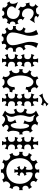

<svg xmlns="http://www.w3.org/2000/svg" viewBox="1501 -2508 1055 4097"><g transform="rotate(90 2028.5 -459.5)"><path d="M203 28C202 -8 241 -25 265 -25C293 -25 322 -8 321 28L381 5C345 -55 403 -128 464 -77L496 -141C458 -137 439 -168 439 -200C439 -234 460 -268 505 -259L479 -335C473 -316 459 -308 444 -308C417 -308 384 -337 384 -377C384 -394 392 -409 414 -416L350 -458C348 -430 339 -401 291 -401C200 -401 160 -469 160 -534C160 -592 193 -649 253 -650C315 -651 367 -611 402 -568L472 -680C451 -669 430 -664 411 -664C331 -664 287 -705 355 -736L293 -770C281 -709 248 -700 191 -700C158 -700 141 -715 126 -750L68 -682C103 -682 120 -654 120 -624C120 -587 92 -547 35 -564L56 -473C89 -519 133 -454 133 -409C133 -395 128 -383 118 -377L184 -314C185 -342 201 -354 224 -354C305 -354 385 -306 385 -221C385 -136 334 -80 257 -80C167 -80 115 -130 115 -182C115 -209 129 -236 161 -256L21 -316C47 -281 65 -242 61 -196C57 -155 43 -138 10 -137L48 -75C50 -89 58 -95 69 -95C96 -95 142 -54 142 -19C142 -10 139 -2 133 5Z M1083 -274C1021 -247 984 -304 984 -347C984 -381 1006 -418 1056 -431L1021 -482C1005 -462 980 -454 967 -454C948 -454 938 -475 938 -508C938 -577 952 -648 1001 -706L907 -748C872 -666 873 -608 873 -564C873 -465 945 -330 945 -194C945 -118 875 -72 809 -72C743 -72 673 -118 673 -194C673 -330 745 -465 745 -564C745 -608 746 -666 711 -748L617 -706C666 -648 680 -577 680 -508C680 -475 670 -454 651 -454C638 -454 613 -462 597 -482L562 -431C612 -418 634 -381 634 -347C634 -304 597 -247 535 -274L537 -207C577 -219 623 -210 623 -154C623 -119 593 -94 564 -89L600 -38C625 -60 661 -77 684 -59C709 -39 707 -6 695 23L750 34C756 3 776 -9 809 -9C842 -9 862 3 868 34L923 23C911 -6 909 -39 934 -59C957 -77 993 -60 1018 -38L1054 -89C1025 -94 995 -119 995 -154C995 -210 1041 -219 1081 -207Z M1317 25C1306 11 1297 -14 1297 -35C1297 -53 1304 -67 1322 -67C1345 -67 1375 -47 1383 -32L1406 -102C1344 -96 1298 -123 1298 -171C1298 -248 1335 -257 1404 -249L1380 -320C1364 -301 1350 -294 1338 -294C1313 -294 1297 -316 1297 -350C1297 -384 1314 -406 1339 -406C1350 -406 1364 -399 1380 -380L1404 -451C1335 -443 1298 -452 1298 -529C1298 -577 1344 -604 1406 -598L1383 -668C1375 -653 1345 -633 1322 -633C1307 -633 1297 -650 1297 -675C1297 -701 1305 -729 1317 -745H1222C1234 -730 1242 -701 1242 -673C1242 -649 1232 -633 1217 -633C1194 -633 1164 -653 1156 -668L1133 -598C1195 -604 1242 -577 1242 -529C1242 -455 1208 -443 1135 -451L1159 -380C1175 -399 1189 -406 1200 -406C1225 -406 1242 -384 1242 -350C1242 -316 1226 -294 1201 -294C1189 -294 1175 -301 1159 -320L1135 -249C1208 -257 1242 -245 1242 -171C1242 -123 1195 -96 1133 -102L1156 -32C1167 -53 1192 -67 1217 -67C1235 -67 1242 -52 1242 -34C1242 -15 1234 9 1222 25Z M1834 -240C1836 -232 1837 -224 1837 -215C1837 -154 1792 -85 1728 -85C1635 -85 1590 -259 1590 -372C1590 -485 1635 -645 1728 -645C1792 -645 1837 -576 1837 -515C1837 -506 1836 -498 1834 -490L1888 -478C1886 -520 1911 -543 1950 -534L1940 -593C1863 -576 1808 -674 1870 -717L1817 -752C1806 -716 1767 -700 1730 -700C1681 -700 1664 -717 1658 -751L1605 -723C1662 -675 1574 -539 1508 -606L1479 -553C1573 -528 1560 -373 1456 -420V-339C1560 -386 1573 -202 1479 -177L1508 -124C1574 -191 1662 -55 1605 -7L1658 21C1664 -13 1691 -30 1730 -30C1767 -30 1806 -14 1817 22L1870 -13C1808 -56 1863 -154 1940 -137L1950 -196C1911 -187 1886 -210 1888 -252Z M2022 -762C2040 -808 2116 -870 2212 -808L2237 -859C2203 -850 2180 -868 2180 -884C2180 -899 2200 -920 2250 -912L2197 -967C2157 -893 2040 -830 1975 -844ZM2159 25C2148 11 2139 -14 2139 -35C2139 -53 2146 -67 2164 -67C2187 -67 2217 -47 2225 -32L2248 -102C2186 -96 2140 -123 2140 -171C2140 -248 2177 -257 2246 -249L2222 -320C2206 -301 2192 -294 2180 -294C2155 -294 2139 -316 2139 -350C2139 -384 2156 -406 2181 -406C2192 -406 2206 -399 2222 -380L2246 -451C2177 -443 2140 -452 2140 -529C2140 -577 2186 -604 2248 -598L2225 -668C2217 -653 2187 -633 2164 -633C2149 -633 2139 -650 2139 -675C2139 -701 2147 -729 2159 -745H2064C2076 -730 2084 -701 2084 -673C2084 -649 2074 -633 2059 -633C2036 -633 2006 -653 1998 -668L1975 -598C2037 -604 2084 -577 2084 -529C2084 -455 2050 -443 1977 -451L2001 -380C2017 -399 2031 -406 2042 -406C2067 -406 2084 -384 2084 -350C2084 -316 2068 -294 2043 -294C2031 -294 2017 -301 2001 -320L1977 -249C2050 -257 2084 -245 2084 -171C2084 -123 2037 -96 1975 -102L1998 -32C2009 -53 2034 -67 2059 -67C2077 -67 2084 -52 2084 -34C2084 -15 2076 9 2064 25Z M2695 -2C2610 -55 2647 -114 2696 -114C2717 -114 2746 -103 2763 -76L2796 -116C2778 -134 2770 -173 2770 -214C2770 -293 2800 -380 2848 -339V-420C2798 -380 2770 -446 2770 -502C2770 -543 2785 -578 2816 -564L2767 -633C2719 -540 2562 -669 2660 -726L2597 -747C2590 -721 2551 -700 2512 -700C2485 -700 2459 -728 2448 -760L2340 -700C2372 -680 2409 -647 2409 -574C2409 -499 2391 -462 2323 -513L2298 -456C2330 -454 2384 -425 2384 -373C2384 -301 2330 -282 2298 -280L2323 -223C2391 -274 2409 -251 2409 -176C2409 -103 2372 -60 2340 -40L2448 20C2459 -12 2495 -41 2522 -41C2559 -41 2604 -16 2644 30ZM2427 -69C2455 -102 2473 -148 2473 -185C2473 -232 2438 -273 2438 -373C2438 -456 2473 -515 2473 -565C2473 -596 2455 -638 2427 -671L2438 -679C2453 -658 2482 -645 2512 -645C2606 -645 2594 -491 2545 -459L2617 -431C2626 -628 2727 -575 2727 -368C2727 -244 2696 -161 2650 -161C2621 -161 2604 -239 2602 -283L2530 -255C2579 -223 2616 -96 2522 -96C2494 -96 2460 -82 2438 -61Z M3082 25C3071 11 3062 -14 3062 -35C3062 -53 3069 -67 3087 -67C3110 -67 3140 -47 3148 -32L3171 -102C3109 -96 3063 -123 3063 -171C3063 -248 3100 -257 3169 -249L3145 -320C3129 -301 3115 -294 3103 -294C3078 -294 3062 -316 3062 -350C3062 -384 3079 -406 3104 -406C3115 -406 3129 -399 3145 -380L3169 -451C3100 -443 3063 -452 3063 -529C3063 -577 3109 -604 3171 -598L3148 -668C3140 -653 3110 -633 3087 -633C3072 -633 3062 -650 3062 -675C3062 -701 3070 -729 3082 -745H2987C2999 -730 3007 -701 3007 -673C3007 -649 2997 -633 2982 -633C2959 -633 2929 -653 2921 -668L2898 -598C2960 -604 3007 -577 3007 -529C3007 -455 2973 -443 2900 -451L2924 -380C2940 -399 2954 -406 2965 -406C2990 -406 3007 -384 3007 -350C3007 -316 2991 -294 2966 -294C2954 -294 2940 -301 2924 -320L2900 -249C2973 -257 3007 -245 3007 -171C3007 -123 2960 -96 2898 -102L2921 -32C2932 -53 2957 -67 2982 -67C3000 -67 3007 -52 3007 -34C3007 -15 2999 9 2987 25Z M4037 -419C3932 -372 3900 -538 4014 -547L3969 -616C3915 -527 3789 -621 3866 -700L3803 -736C3788 -640 3615 -667 3668 -768H3590C3643 -667 3470 -640 3455 -736L3392 -700C3469 -621 3343 -527 3289 -616L3244 -547C3358 -538 3326 -372 3221 -419V-339C3325 -385 3337 -196 3244 -201L3279 -128C3341 -209 3462 -56 3381 -14L3449 22C3459 -63 3629 -17 3589 48H3669C3629 -17 3799 -63 3809 22L3877 -14C3796 -56 3917 -209 3979 -128L4014 -201C3921 -196 3933 -385 4037 -339ZM3629 -66C3465 -69 3355 -184 3355 -354C3355 -490 3429 -590 3541 -624C3576 -633 3604 -633 3604 -558C3604 -506 3598 -481 3585 -481C3578 -481 3570 -488 3559 -503L3526 -455C3574 -445 3600 -418 3600 -394C3600 -371 3575 -351 3523 -353L3551 -294C3561 -311 3574 -319 3585 -319C3596 -319 3604 -310 3604 -293C3604 -276 3597 -245 3586 -240L3629 -239L3672 -240C3661 -245 3654 -276 3654 -293C3654 -310 3662 -319 3673 -319C3684 -319 3697 -311 3707 -294L3735 -353C3683 -351 3658 -371 3658 -394C3658 -418 3684 -445 3732 -455L3699 -503C3688 -488 3680 -481 3673 -481C3660 -481 3654 -506 3654 -558C3654 -633 3682 -633 3717 -624C3829 -590 3903 -490 3903 -354C3903 -184 3793 -69 3629 -66Z"/></g></svg>

Font: Malebolge Adversarial
Style: Regular
Weight: 400
Designer: Ariel Martín Pérez
Foundry: Tunera Type Foundry
Version: Version 0.007;hotconv 1.0.109;makeotfexe 2.5.65596